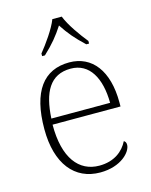

<svg xmlns="http://www.w3.org/2000/svg" viewBox="-116 -842 732 928"><g transform="rotate(-15 249.5 -378.0)"><path d="M143 -619V-606H157C204 -650 230 -682 260 -728C290 -682 317 -650 364 -606H378V-619C347 -657 301 -721 284 -766H237C220 -721 174 -657 143 -619ZM270 10C375 10 429 -51 429 -86C429 -97 425 -103 418 -107C395 -61 349 -23 274 -23C172 -23 105 -106 106 -273H446V-294C446 -452 375 -543 261 -543C133 -543 62 -451 62 -262C62 -88 142 10 270 10ZM402 -303H108C115 -432 156 -512 260 -512C354 -512 401 -427 402 -303Z"/></g></svg>

Font: Noto Serif Telugu ExtraLight
Style: Regular
Weight: 200
Designer: Jelle Bosma - Monotype Design Team
Foundry: Monotype Imaging Inc.
Version: Version 2.005